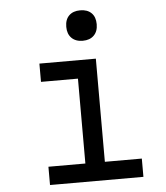

<svg xmlns="http://www.w3.org/2000/svg" viewBox="-57 -892 814 942"><g transform="rotate(-5 350.0 -420.5)"><path d="M151 -598H429V-90H611V0H151V-90H333V-508H151ZM373 -691Q338 -691 318 -711Q298 -731 298 -766Q298 -802 318 -821.5Q338 -841 373 -841Q408 -841 428 -821.5Q448 -802 448 -766Q448 -731 428 -711Q408 -691 373 -691Z"/></g></svg>

Font: Martian Mono Light
Style: Regular
Weight: 300
Monospace: yes
Designer: Roman Shamin
Foundry: Evil Martians
Version: Version 1.000; ttfautohint (v1.8.4.7-5d5b)